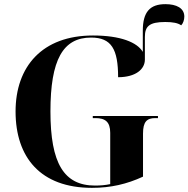

<svg xmlns="http://www.w3.org/2000/svg" viewBox="-20 -895 908 925"><path d="M423 10C514 10 591 -8 669 -44V-251C669 -308 687 -326 728 -326H741V-336H427V-326H440C487 -326 511 -308 511 -255V-8C488 -3 463 -1 438 -1C288 -1 223 -108 223 -358C223 -607 283 -714 419 -714C517 -714 549 -658 549 -523C633 -523 678 -561 678 -608V-717C678 -768 699 -789 776 -789C814 -789 837 -784 853 -773C862 -782 868 -799 868 -815C868 -856 830 -875 777 -875C702 -875 668 -837 668 -747V-645C641 -691 561 -724 428 -724C183 -724 55 -574 55 -358C55 -137 175 10 423 10Z"/></svg>

Font: Noto Serif Display
Style: Bold
Weight: 700
Designer: Monotype Design Team
Foundry: Monotype Imaging Inc.
Version: Version 2.009